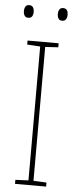

<svg xmlns="http://www.w3.org/2000/svg" viewBox="-60 -921 380 953"><g transform="rotate(5 130.0 -445.0)"><path d="M208 0H53V-20L118 -23V-690L53 -694V-714H208V-694L143 -690V-23L208 -20ZM22 -859Q22 -871 27.5 -880.5Q33 -890 46 -890Q60 -890 65.5 -880.5Q71 -871 71 -859Q71 -845 65.5 -836Q60 -827 46 -827Q33 -827 27.5 -836.5Q22 -846 22 -859ZM191 -859Q191 -871 196.5 -880.5Q202 -890 215 -890Q229 -890 234.5 -881Q240 -872 240 -859Q240 -846 234.5 -836.5Q229 -827 215 -827Q202 -827 196.5 -836.5Q191 -846 191 -859Z"/></g></svg>

Font: Noto Sans Myanmar SemiCondensed Thin
Style: Regular
Weight: 100
Width: 4
Designer: Monotype Design Team
Foundry: Monotype Imaging Inc.
Version: Version 2.107; ttfautohint (v1.8.4.7-5d5b)